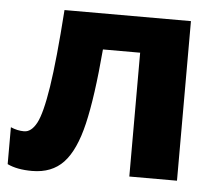

<svg xmlns="http://www.w3.org/2000/svg" viewBox="-45 -598 750 658"><g transform="rotate(5 330.0 -269.5)"><path d="M422 0V-426H294Q280 -261 258 -168Q236 -75 196 -32.5Q156 10 88 10Q36 10 3 -6V-133Q26 -123 49 -123Q74 -123 92 -156.5Q110 -190 124.5 -283Q139 -376 151 -549H586V0Z"/></g></svg>

Font: Noto Sans UI ExtraBold
Style: Regular
Weight: 800
Designer: Monotype Design Team
Foundry: Monotype Imaging Inc.
Version: Version 1.001